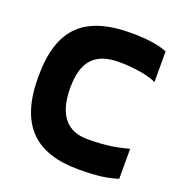

<svg xmlns="http://www.w3.org/2000/svg" viewBox="-125 -786 850 903"><g transform="rotate(20 300.0 -335.0)"><path d="M561 -499V-652C525 -669 458 -679 383 -679C150 -679 39 -582 39 -336C39 -94 150 9 365 9C463 9 509 1 561 -15V-165C507 -151 456 -139 355 -139C258 -139 198 -199 198 -339C198 -477 258 -531 374 -531C452 -531 526 -517 561 -499Z"/></g></svg>

Font: LT Wave Mono Black
Style: Regular
Weight: 900
Designer: Daniel Lyons
Version: Version 2.5 (Glyphs App)